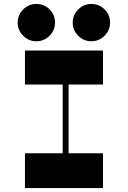

<svg xmlns="http://www.w3.org/2000/svg" viewBox="-20 -957 650 977"><path d="M299 -588H329V-146H299ZM504 -177V0H107V-177ZM504 -700V-527H107V-700ZM165 -747Q126 -747 98 -775Q70 -803 70 -842Q70 -881 98 -909Q126 -937 165 -937Q204 -937 232 -909.5Q260 -882 260 -842Q260 -803 232 -775Q204 -747 165 -747ZM445 -747Q406 -747 378 -775Q350 -803 350 -842Q350 -881 378 -909Q406 -937 445 -937Q484 -937 512 -909.5Q540 -882 540 -842Q540 -803 512 -775Q484 -747 445 -747Z"/></svg>

Font: Space Cowgirl
Style: Regular
Weight: 400
Designer: Valery Marier
Foundry: Valery Marier
Version: Version 1.000